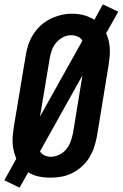

<svg xmlns="http://www.w3.org/2000/svg" viewBox="-27 -809 564 883"><path d="M63 54 -7 20 48 -79Q41 -96 36.5 -114Q32 -132 31 -151Q30 -170 32 -189Q34 -208 37 -228L91 -552Q95 -578 103 -602.5Q111 -627 125.5 -650Q140 -673 160 -691.5Q180 -710 204.5 -722Q229 -734 254 -740Q279 -746 305 -746Q333 -746 359 -739Q385 -732 407 -718L446 -789L517 -755L461 -656Q469 -639 473 -621Q477 -603 478 -584Q479 -565 477 -546Q475 -527 472 -507L419 -183Q414 -157 406 -132.5Q398 -108 384 -85Q370 -62 349.5 -43.5Q329 -25 305 -13Q281 -1 255.5 3.5Q230 8 205 8Q177 8 150.5 2.5Q124 -3 103 -17ZM157 -273 352 -622Q345 -634 330.5 -640.5Q316 -647 300 -647Q280 -647 261.5 -637Q243 -627 230 -611Q217 -595 210.5 -575.5Q204 -556 201 -537ZM207 -88Q227 -88 246 -97.5Q265 -107 278.5 -123.5Q292 -140 298.5 -159.5Q305 -179 309 -198L352 -462L157 -113Q164 -101 177.5 -94.5Q191 -88 207 -88Z"/></svg>

Font: Iosevka Gothic
Style: Bold Italic
Weight: 700
Italic angle: -9°
Monospace: yes
Designer: Belleve Invis
Foundry: Belleve Invis
Version: Version 15.5.1; ttfautohint (v1.8.4)